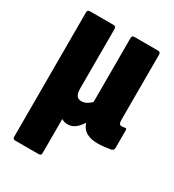

<svg xmlns="http://www.w3.org/2000/svg" viewBox="-167 -595 797 878"><g transform="rotate(30 231.5 -156.5)"><path d="M49 185Q36 185 36 172V-485Q36 -498 49 -498H174Q187 -498 187 -485V-171Q187 -145 195 -133.5Q203 -122 220 -122Q234 -122 247 -129Q260 -136 271 -147V-485Q271 -498 284 -498H409Q422 -498 422 -485V-142Q422 -126 425.5 -120.5Q429 -115 438 -115Q443 -115 446.5 -115.5Q450 -116 454 -117Q463 -119 463 -108V-15Q463 -3 450 1Q433 4 415 6Q397 8 380 8Q345 8 322 -5Q299 -18 289 -47V-48Q275 -25 257.5 -12Q240 1 219 1Q209 1 200.5 -1.5Q192 -4 186 -8V172Q186 185 173 185Z"/></g></svg>

Font: Sofia Sans Condensed Black
Style: Regular
Weight: 900
Designer: Botio Nikoltchev, Ani Petrova
Foundry: lettersoup
Version: Version 4.101